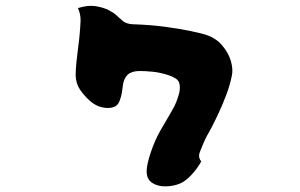

<svg xmlns="http://www.w3.org/2000/svg" viewBox="-20 -587 1040 665"><path d="M381 -536Q392 -526 404.5 -515Q417 -504 440 -503Q502 -501 553.5 -494Q605 -487 640 -479.5Q675 -472 685 -469Q725 -458 748 -431.5Q771 -405 779.5 -376Q788 -347 783 -325Q777 -294 764.5 -260.5Q752 -227 738 -197Q724 -167 713 -146Q702 -125 698 -119Q691 -106 683.5 -88.5Q676 -71 672 -60Q668 -48 670.5 -40Q673 -32 677 -28Q666 -7 645.5 16Q625 39 605 48Q582 58 554 58.5Q526 59 506.5 46Q487 33 488 3Q489 -20 502.5 -60Q516 -100 535 -134Q555 -169 570 -194Q585 -219 591 -235Q595 -245 599.5 -260.5Q604 -276 602.5 -292Q601 -308 587 -316Q572 -325 547 -331.5Q522 -338 503 -339Q484 -341 465 -341Q446 -341 435 -336Q423 -332 415.5 -320Q408 -308 406 -294Q405 -285 402.5 -268.5Q400 -252 394 -237Q388 -222 376 -217Q359 -210 335 -215Q311 -220 291 -238Q272 -255 257.5 -276Q243 -297 242 -326Q242 -346 245 -374.5Q248 -403 251.5 -429.5Q255 -456 256 -470Q258 -491 259 -514Q260 -537 250 -559Q285 -570 312 -565.5Q339 -561 357 -551.5Q375 -542 381 -536Z"/></svg>

Font: Potta One
Style: Regular
Weight: 400
Designer: 108,108go
Foundry: Font Zone 108
Version: Version 1.000